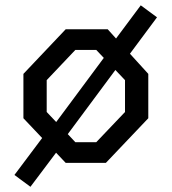

<svg xmlns="http://www.w3.org/2000/svg" viewBox="-20 -626 660 738"><path d="M97 92 195.5 -39 232.5 0H387L550 -171.5V-342L479.5 -419.5L583.5 -559.5L521 -605.5L426 -478L394 -513.5H232.5L70 -342V-171.5L142 -95.5L35.5 46.5ZM269.5 -79.5 240.5 -110.5 423.5 -357 460.5 -318V-195.5L350 -79.5ZM159.5 -195.5V-318L269.5 -434H350L379 -403.5L196 -157Z"/></svg>

Font: Monaspace Krypton
Style: Regular
Weight: 400
Designer: Riley Cran & the Lettermatic Team
Foundry: Lettermatic
Version: Version 1.200 (Monaspace Krypton)